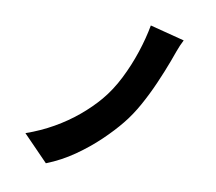

<svg xmlns="http://www.w3.org/2000/svg" viewBox="-88 -892 1176 1044"><g transform="rotate(10 500.0 -369.5)"><path d="M852 -739Q836 -708 824 -674.5Q812 -641 802 -614Q780 -555 750.5 -487.5Q721 -420 686 -357Q651 -294 611 -245Q570 -194 511.5 -138Q453 -82 382 -32.5Q311 17 230 49L92 -93Q172 -121 242 -161Q312 -201 370.5 -250Q429 -299 473 -351Q522 -409 559.5 -483.5Q597 -558 623 -637Q649 -716 662 -788Z"/></g></svg>

Font: Noto Sans JP Thin Black
Style: Regular
Weight: 900
Version: Version 2.004-H2;hotconv 1.0.118;makeotfexe 2.5.65603